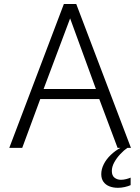

<svg xmlns="http://www.w3.org/2000/svg" viewBox="-20 -730 693 948"><path d="M25.9 0 295.4 -710.4H356.4L626.5 0H560.5L470.2 -240.7H178.7L89.8 0ZM195.3 -290.5H453.6L326.2 -639.2ZM562.5 197.3Q538.6 197.3 520 189.9Q501.5 182.6 490.7 167.5Q480 152.3 480 129.9Q480 105.5 492.2 81.1Q504.4 56.6 526.4 35.4Q548.3 14.2 575.7 -0.5H609.9Q591.8 11.7 574 30.8Q556.2 49.8 544.2 71.5Q532.2 93.3 532.2 114.3Q532.2 137.2 545.7 147.5Q559.1 157.7 577.1 157.7Q589.8 157.7 603 154.3Q616.2 150.9 625 147V184.1Q613.3 189.5 596.2 193.4Q579.1 197.3 562.5 197.3Z"/></svg>

Font: Comme ExtraLight
Style: Regular
Weight: 250
Version: Version 1.000;gftools[0.9.27]